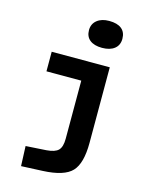

<svg xmlns="http://www.w3.org/2000/svg" viewBox="-141 -833 896 1156"><g transform="rotate(15 307.0 -255.0)"><path d="M497 -662Q497 -622 469 -600Q441 -578 392 -578Q343 -578 316 -599.5Q289 -621 289 -661Q289 -700 317.5 -723Q346 -746 393 -746Q444 -746 470.5 -724.5Q497 -703 497 -662ZM468 -477V-6Q468 122 420 173Q372 224 240 230L106 236L101 112L229 104Q282 100 302.5 79Q323 58 323 7V-355H106V-477Z"/></g></svg>

Font: Intel One Mono
Style: Bold
Weight: 700
Monospace: yes
Designer: Fred Shallcrass
Foundry: Frere-Jones Type LLC
Version: Version 1.400;hotconv 1.1.0;makeotfexe 2.6.0;FJTRelease1.4